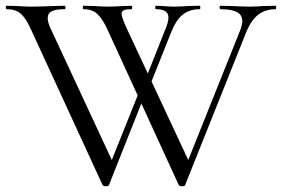

<svg xmlns="http://www.w3.org/2000/svg" viewBox="-24 -645 981 668"><path d="M344 3Q336 3 333 -1L84 -542Q66 -582 48 -597.5Q30 -613 -1 -613Q-4 -613 -4 -619Q-4 -625 -1 -625L37 -624Q65 -622 82 -622Q118 -622 160 -624L201 -625Q204 -625 204 -619Q204 -613 201 -613Q171 -613 156.5 -606Q142 -599 142 -582Q142 -567 152 -546L374 -69L338 -21L469 -348L484 -326L355 -1Q354 3 344 3ZM935 -613Q901 -613 876 -595Q851 -577 833 -534L620 -1Q619 3 609 3Q601 3 598 -1L350 -542Q332 -581 314 -597Q296 -613 267 -613Q264 -613 264 -619Q264 -625 267 -625L305 -624Q331 -622 348 -622Q376 -622 406 -624L433 -625Q436 -625 436 -619Q436 -613 433 -613Q415 -613 407 -609.5Q399 -606 399 -597Q399 -585 417 -546L640 -69L604 -21L811 -538Q819 -559 819 -571Q819 -593 800.5 -603Q782 -613 743 -613Q740 -613 740 -619Q740 -625 743 -625L785 -624Q819 -622 846 -622Q866 -622 892 -624L935 -625Q937 -625 937 -619Q937 -613 935 -613ZM562 -584Q562 -613 519 -613Q516 -613 516 -619Q516 -625 519 -625L542 -624Q562 -622 584 -622Q604 -622 630 -624L671 -625Q673 -625 673 -619Q673 -613 671 -613Q637 -613 613.5 -595.5Q590 -578 572 -534L489 -326L474 -348L550 -540Q562 -567 562 -584Z"/></svg>

Font: Cormorant Unicase
Style: Regular
Weight: 400
Designer: Christian Thalmann (Catharsis Fonts)
Foundry: Catharsis Fonts
Version: Version 4.000